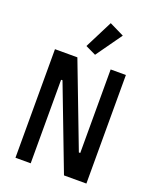

<svg xmlns="http://www.w3.org/2000/svg" viewBox="-172 -1060 944 1160"><g transform="rotate(20 300.0 -480.5)"><path d="M429 -915 335 -961 244 -781 311 -749ZM384 0H528V-698H430V-161H421L216 -698H72V0H170V-537H179Z"/></g></svg>

Font: IBM Mono Medium
Style: Regular
Weight: 500
Monospace: yes
Designer: Mike Abbink, Paul van der Laan, Pieter van Rosmalen
Foundry: Bold Monday
Version: Version 2.3